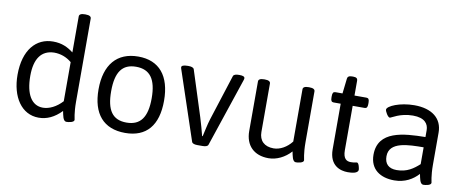

<svg xmlns="http://www.w3.org/2000/svg" viewBox="-66 -1035 3194 1325"><g transform="rotate(10 1531.5 -373.0)"><path d="M442 -752H438C410 -752 398 -744 398 -730V-478C359 -508 317 -529 255 -529C136 -529 52 -435 52 -261C52 -106 126 6 246 6C303 6 356 -18 405 -69C411 -41 416 1 440 1C453 1 494 -3 494 -22C494 -27 482 -66 482 -148V-730C482 -744 470 -752 442 -752ZM275 -455C320 -455 362 -440 398 -410V-136C357 -91 307 -67 263 -67C184 -67 140 -140 140 -269C140 -388 185 -453 275 -455Z M852 -529C703 -529 620 -432 620 -259C620 -87 701 6 852 6C1001 6 1079 -86 1079 -259C1079 -433 999 -529 852 -529ZM849 -457C947 -457 992 -394 992 -261C992 -128 947 -66 849 -66C751 -66 708 -128 708 -261C708 -395 752 -457 849 -457Z M1561 -525H1558C1537 -525 1521 -521 1517 -509L1414 -188C1402 -150 1392 -99 1384 -65H1380C1371 -99 1358 -150 1345 -190L1243 -509C1239 -521 1223 -525 1203 -525H1198C1168 -525 1155 -518 1155 -508C1155 -504 1157 -498 1158 -495L1319 -14C1323 -2 1339 2 1359 2H1394C1414 2 1430 -2 1434 -14L1595 -494C1597 -500 1598 -504 1598 -508C1598 -519 1587 -525 1561 -525Z M2050 -525H2046C2018 -525 2006 -517 2006 -503V-137C1973 -94 1925 -67 1880 -67C1815 -67 1778 -103 1778 -164V-503C1778 -517 1766 -525 1738 -525H1734C1706 -525 1694 -517 1694 -503V-156C1694 -55 1755 6 1857 6C1913 6 1971 -22 2013 -69C2019 -41 2024 1 2048 1C2061 1 2102 -3 2102 -22C2102 -27 2090 -66 2090 -148V-503C2090 -517 2078 -525 2050 -525Z M2337 -650H2327C2306 -650 2296 -642 2295 -628L2283 -523H2233C2219 -523 2213 -514 2213 -493V-481C2213 -460 2219 -451 2233 -451H2283V-132C2283 -16 2362 6 2412 6C2439 6 2485 3 2485 -24C2485 -32 2478 -71 2464 -71C2455 -71 2450 -66 2421 -66C2392 -66 2367 -80 2367 -140V-451H2451C2465 -451 2471 -460 2471 -481V-493C2471 -514 2465 -523 2451 -523H2367V-628C2367 -642 2358 -650 2337 -650Z M2786 -529C2686 -529 2598 -491 2598 -465C2598 -454 2619 -415 2633 -415C2643 -415 2698 -457 2789 -457C2872 -457 2899 -418 2899 -373V-326C2746 -324 2567 -313 2567 -144C2567 -41 2641 6 2738 6C2813 6 2868 -27 2906 -69C2912 -41 2917 1 2941 1C2954 1 2995 -3 2995 -22C2995 -27 2983 -66 2983 -148V-372C2983 -471 2910 -529 2786 -529ZM2899 -254V-136C2859 -100 2815 -67 2742 -67C2686 -67 2657 -96 2657 -149C2657 -253 2795 -253 2899 -254Z"/></g></svg>

Font: Asap
Style: Regular
Weight: 400
Designer: Pablo Cosgaya
Foundry: Pablo Cosgaya
Version: Version 1.007;PS 001.007;hotconv 1.0.70;makeotf.lib2.5.58329